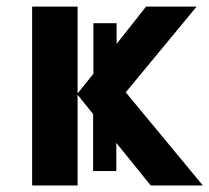

<svg xmlns="http://www.w3.org/2000/svg" viewBox="-20 -566 639 586"><path d="M78.1 -545.9H216.8V-280.8L265.1 -340.8V-495.1H335.9V-432.1L425.8 -545.9H580.1L363.8 -284.2L599.1 0H439.9L335 -129.9V-43.9H264.2V-217.8L216.8 -276.9V0H78.1Z"/></svg>

Font: NotoSans-Bold
Style: Bold
Weight: 700
Designer: Monotype Design team
Foundry: Monotype Imaging Inc.
Version: Version 1.04